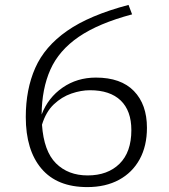

<svg xmlns="http://www.w3.org/2000/svg" viewBox="-20 -752 690 782"><path d="M503.5 -732 518 -693.5Q381 -657 300.5 -601.8Q220 -546.5 185.2 -468.5Q150.5 -390.5 149.5 -285.5Q176 -354.5 235 -395.2Q294 -436 370.5 -436Q472.5 -436 525.5 -381.2Q578.5 -326.5 578.5 -231.5Q578.5 -157.5 548.8 -103.2Q519 -49 464.5 -19.5Q410 10 335.5 10Q212.5 10 148.8 -65.2Q85 -140.5 85 -275.5Q85 -388 123.5 -475.2Q162 -562.5 253.2 -626.2Q344.5 -690 503.5 -732ZM346.5 -384.5Q310 -384.5 270.8 -371Q231.5 -357.5 199.2 -327Q167 -296.5 151 -244Q158.5 -136 208 -86.8Q257.5 -37.5 337 -37.5Q418.5 -37.5 466.8 -85Q515 -132.5 515 -222Q515 -301 471.5 -342.8Q428 -384.5 346.5 -384.5Z"/></svg>

Font: Newsreader 6pt Light
Style: Regular
Weight: 300
Designer: Hugues Gentile
Foundry: Production Type
Version: Version 1.003; ttfautohint (v1.8.3)